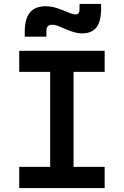

<svg xmlns="http://www.w3.org/2000/svg" viewBox="-20 -950 626 970"><path d="M77.1 0H508.8V-106.9H351.6V-586.9H508.8V-693.4H77.1V-586.9H233.4V-106.9H77.1ZM105 -764.6H214.4V-793.9C214.4 -815.4 224.1 -825.2 245.6 -825.2C258.3 -825.2 277.8 -817.9 304.7 -805.7C342.3 -789.1 370.1 -781.2 394 -781.2C460.4 -781.2 490.7 -820.8 490.7 -905.8V-930.2H381.8V-903.3C381.8 -885.3 375 -877 361.8 -877C348.6 -877 331.1 -884.3 294.4 -899.4C263.2 -912.1 238.3 -918.5 212.4 -918.5C139.2 -918.5 105 -877.4 105 -789.1Z"/></svg>

Font: Cascadia Code PL SemiBold
Style: Regular
Weight: 600
Monospace: yes
Designer: Aaron Bell
Foundry: Saja Typeworks
Version: Version 2404.023